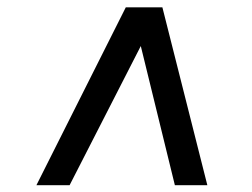

<svg xmlns="http://www.w3.org/2000/svg" viewBox="-20 -768 706 538"><path d="M82 -249 332.5 -747.5H435L561 -249H470L374.5 -639L175 -249Z"/></svg>

Font: Koeln Type Sans
Style: Italic
Weight: 400
Italic angle: -7.5°
Designer: Eben Sorkin
Foundry: Eben Sorkin
Version: Version 2.001